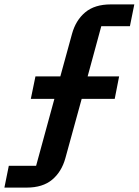

<svg xmlns="http://www.w3.org/2000/svg" viewBox="-80 -718 630 872"><path d="M-40 35H84L167 -269H60L81 -371H194L247 -564Q264 -626 307 -662Q350 -698 423 -698H530L510 -599H380L318 -371H461L441 -269H291L217 0Q200 62 157 98Q114 134 41 134H-60Z"/></svg>

Font: IBM Plex Sans SmBld
Style: Italic
Weight: 600
Italic angle: -11°
Designer: Mike Abbink, Paul van der Laan, Pieter van Rosmalen
Foundry: Bold Monday
Version: Version 3.005